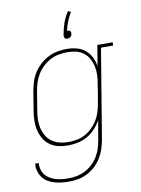

<svg xmlns="http://www.w3.org/2000/svg" viewBox="-102 -819 805 1100"><g transform="rotate(-10 300.0 -269.0)"><path d="M209 213Q187 213 165.5 210.5Q144 208 123.5 202Q103 196 85.5 185Q68 174 56 157.5Q44 141 38.5 120Q33 99 35 78H56Q54 96 59 114.5Q64 133 75 147Q86 161 101.5 170Q117 179 134.5 184.5Q152 190 171 192Q190 194 209 194Q234 194 258.5 189Q283 184 306.5 172Q330 160 349.5 141.5Q369 123 382.5 100.5Q396 78 403.5 54Q411 30 415 5L434 -105Q419 -78 398 -55.5Q377 -33 351 -18.5Q325 -4 296 2Q267 8 239 8Q210 8 182.5 1.5Q155 -5 133.5 -21Q112 -37 98.5 -60.5Q85 -84 79 -110.5Q73 -137 73.5 -166Q74 -195 79 -223L97 -333Q102 -360 110.5 -387Q119 -414 134.5 -438Q150 -462 172 -482Q194 -502 220 -515Q246 -528 273 -533Q300 -538 328 -538Q357 -538 385 -530.5Q413 -523 434 -505.5Q455 -488 467.5 -463Q480 -438 484 -410L504 -530H593V-511H522L436 8Q431 35 422.5 61.5Q414 88 399 112.5Q384 137 362.5 157Q341 177 315.5 190Q290 203 263 208Q236 213 209 213ZM245 -11Q269 -11 294 -15.5Q319 -20 342 -32.5Q365 -45 384 -63.5Q403 -82 416.5 -104Q430 -126 437.5 -150.5Q445 -175 449 -199Q454 -226 458.5 -253.5Q463 -281 467 -309Q472 -334 473 -360Q474 -386 469 -410Q464 -434 452.5 -455.5Q441 -477 422 -492Q403 -507 378.5 -513Q354 -519 328 -519Q303 -519 278 -514.5Q253 -510 229.5 -498Q206 -486 186 -467.5Q166 -449 152 -426.5Q138 -404 130 -379.5Q122 -355 118 -330L100 -220Q95 -194 94.5 -168Q94 -142 99.5 -118Q105 -94 117.5 -72.5Q130 -51 150 -37Q170 -23 194.5 -17Q219 -11 245 -11ZM342 -595Q338 -595 333.5 -596.5Q329 -598 326.5 -601.5Q324 -605 323.5 -609Q323 -613 323 -618Q329 -653 340.5 -687Q352 -721 373 -751L388 -742Q373 -718 363 -692.5Q353 -667 347 -640Q347 -640 348 -640Q349 -640 350 -640Q354 -640 358.5 -639Q363 -638 365.5 -634.5Q368 -631 368.5 -626.5Q369 -622 369 -618Q368 -613 366 -609Q364 -605 360 -601.5Q356 -598 351.5 -596.5Q347 -595 342 -595Z"/></g></svg>

Font: Iosevka Curly Slab ThEx
Style: Italic
Weight: 100
Width: 7
Italic angle: -9°
Monospace: yes
Designer: Belleve Invis
Foundry: Belleve Invis
Version: Version 11.1.0; ttfautohint (v1.8.3)